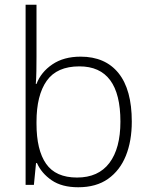

<svg xmlns="http://www.w3.org/2000/svg" viewBox="-20 -780 634 810"><path d="M134 -542Q134 -514 133.5 -481Q133 -448 131 -426H134Q153 -476 201 -508.5Q249 -541 320 -541Q424 -541 480 -471.5Q536 -402 536 -267Q536 -185 511 -123Q486 -61 436 -25.5Q386 10 310 10Q241 10 198 -19.5Q155 -49 136 -92H132L123 0H88V-760H134ZM315 -500Q220 -500 177 -439Q134 -378 134 -266V-258Q134 -147 174.5 -89Q215 -31 305 -31Q395 -31 441.5 -92.5Q488 -154 488 -267Q488 -500 315 -500Z"/></svg>

Font: Noto Sans Syriac Eastern ExtraLight
Style: Regular
Weight: 250
Designer: Patrick Giasson and the Monotype Design Team
Foundry: Monotype Imaging Inc.
Version: Version 3.001